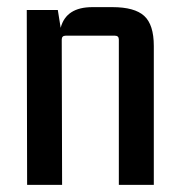

<svg xmlns="http://www.w3.org/2000/svg" viewBox="-20 -518 497 538"><path d="M239 -498H295Q357 -498 384 -473.5Q411 -449 411 -389V0H313V-407Q313 -418 302 -418H164Q153 -418 153 -407L154 0H56L55 -490H142L150 -440Q165 -498 239 -498Z"/></svg>

Font: Gemunu Libre SemiBold
Style: Regular
Weight: 600
Designer: Puspanada Ekanayake, Sola Matas, Pathum Egodawatta, Kosala Senevirathne
Foundry: mooniak
Version: Version 1.100